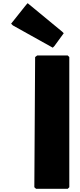

<svg xmlns="http://www.w3.org/2000/svg" viewBox="-20 -1181 504 1208"><path d="M406 -832H214L201 -822L196 -3L207 7H406L416 -3V-822ZM144 -1150 50 -1032 61 -1021 312 -881 322 -891 381 -972 371 -982 154 -1161Z"/></svg>

Font: Hussar Woodtype
Style: Ultra
Weight: 900
Foundry: Cannot Into Space Fonts
Version: Version 1.07